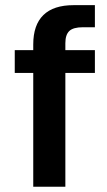

<svg xmlns="http://www.w3.org/2000/svg" viewBox="-20 -710 407 730"><path d="M228.5 -545.9V-519.5H340.8V-432.6H228.5V0H106.4V-432.6H36.1V-519.5H106.4V-541Q106.4 -615.2 145 -652.8Q183.6 -690.4 259.8 -690.4H340.8V-606.4H294.9Q258.8 -606.4 243.7 -592.3Q228.5 -578.1 228.5 -545.9Z"/></svg>

Font: Altinn-DIN Exp
Style: DINExp-Bold
Weight: 700
Width: 7
Designer: Charles Nix
Foundry: Altinn
Version: Version 2.00